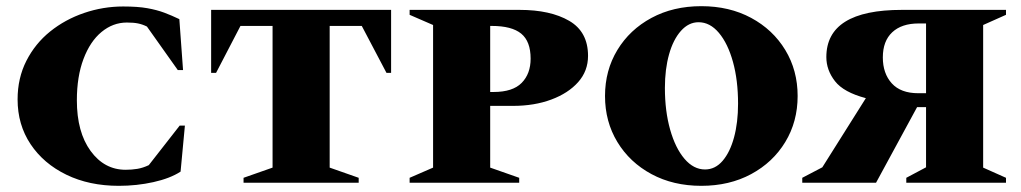

<svg xmlns="http://www.w3.org/2000/svg" viewBox="-20 -592 3309 622"><path d="M365 10Q269 10 195 -26Q121 -62 79 -125Q37 -188 37 -270Q37 -339 65.5 -395Q94 -451 142.5 -490Q191 -529 252.5 -550Q314 -571 379 -571Q426 -571 457 -565.5Q488 -560 512 -551Q536 -542 561 -530L573 -365H556L456 -506Q442 -513 427.5 -516Q413 -519 391 -519Q346 -519 309 -488.5Q272 -458 250.5 -401Q229 -344 229 -267Q229 -164 273.5 -103Q318 -42 387 -42Q407 -42 425 -45Q443 -48 462 -57L562 -185H579L565 -36Q531 -14 477 -2Q423 10 365 10Z M769 0V-16L863 -49V-508H759L680 -356H664V-560H1247V-356H1232L1152 -508H1048V-49L1142 -16V0Z M1307 0V-16L1383 -49V-511L1307 -544V-560H1663Q1763 -560 1824 -524.5Q1885 -489 1885 -411Q1885 -362 1853 -326Q1821 -290 1766 -269.5Q1711 -249 1642 -249H1568V-49L1662 -16V0ZM1568 -508V-294H1579Q1641 -294 1670 -323.5Q1699 -353 1699 -402Q1699 -458 1668.5 -483Q1638 -508 1573 -508Z M2252 10Q2161 10 2090.5 -28Q2020 -66 1980 -132Q1940 -198 1940 -281Q1940 -364 1980 -430Q2020 -496 2090.5 -534Q2161 -572 2252 -572Q2343 -572 2413.5 -534Q2484 -496 2524 -430Q2564 -364 2564 -281Q2564 -198 2524 -132Q2484 -66 2413.5 -28Q2343 10 2252 10ZM2264 -43Q2297 -43 2321 -71Q2345 -99 2358 -147Q2371 -195 2371 -256Q2371 -332 2354.5 -391.5Q2338 -451 2309 -485.5Q2280 -520 2243 -520Q2211 -520 2186 -492Q2161 -464 2147.5 -416Q2134 -368 2134 -307Q2134 -232 2151 -172Q2168 -112 2197.5 -77.5Q2227 -43 2264 -43Z M2818 0H2579V-16L2644 -50L2785 -274Q2713 -293 2685 -329Q2657 -365 2657 -407Q2657 -560 2902 -560H3239V-544L3165 -511V-49L3239 -16V0H2916V-16L2980 -50V-245H2951ZM2955 -290H2980V-516H2956Q2901 -516 2870.5 -487.5Q2840 -459 2840 -406Q2840 -354 2869 -322Q2898 -290 2955 -290Z"/></svg>

Font: Spectral SC ExtraBold
Style: Regular
Weight: 800
Designer: Jean-Baptiste Levee
Foundry: Production Type
Version: Version 2.001